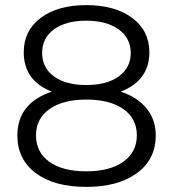

<svg xmlns="http://www.w3.org/2000/svg" viewBox="-20 -726 678 752"><path d="M318 6Q192 6 120 -48Q48 -102 48 -195Q48 -322 183 -367Q73 -410 73 -521Q73 -606 139.5 -656Q206 -706 318 -706Q430 -706 497.5 -656Q565 -606 565 -521Q565 -411 453 -367Q519 -345 554.5 -301Q590 -257 590 -195Q590 -102 516.5 -48Q443 6 318 6ZM121 -196Q121 -130 173 -92.5Q225 -55 318 -55Q411 -55 463.5 -93Q516 -131 516 -196Q516 -261 463.5 -298.5Q411 -336 318 -336Q226 -336 173.5 -298.5Q121 -261 121 -196ZM492 -518Q492 -577 444.5 -611Q397 -645 318 -645Q238 -645 191.5 -611Q145 -577 145 -519Q145 -461 191 -427Q237 -393 318 -393Q399 -393 445.5 -427Q492 -461 492 -518Z"/></svg>

Font: Belfius21
Style: Regular
Weight: 400
Designer: Montserrat's base design by Julieta Ulanovsky, modified by Coast SPRL for Belfius Bank NV.
Foundry: Montserrat's base design by Julieta Ulanovsky, modified by Coast SPRL for Belfius Bank NV.
Version: Version 2.000;FEAKit 1.0